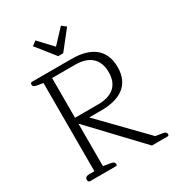

<svg xmlns="http://www.w3.org/2000/svg" viewBox="-209 -1030 1067 1159"><g transform="rotate(-30 324.5 -450.5)"><path d="M287 -750H322L423 -878L393 -901L304 -806L215 -901L185 -878ZM76 0H256C264 0 265 -5 265 -11C265 -21 258 -28 243 -31L189 -40V-336L507 0H617C625 0 626 -6 626 -11C626 -22 618 -29 604 -31L553 -39L264 -336H350C473 -336 565 -384 565 -514C565 -645 473 -695 350 -695H72C66 -695 61 -690 61 -682C61 -668 73 -663 91 -660L129 -654V-39H92C74 -39 63 -31 63 -17C63 -7 68 0 76 0ZM189 -377V-654H349C452 -654 503 -602 503 -514C503 -426 452 -377 349 -377Z"/></g></svg>

Font: Maitree Light
Style: Regular
Weight: 300
Designer: CadsonDemak Team
Foundry: CadsonDemak
Version: Version 1.000;PS 001.000;hotconv 1.0.88;makeotf.lib2.5.64775